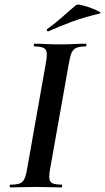

<svg xmlns="http://www.w3.org/2000/svg" viewBox="-20 -815 457 835"><path d="M25 0Q22 0 22 -6Q22 -12 25 -12Q52 -12 65.5 -17Q79 -22 86.2 -37Q93.5 -52 98 -81L180 -544Q188 -587 177.8 -600Q167.5 -613 130 -613Q127 -613 127 -619Q127 -625 130 -625Q152.6 -625 180.8 -623.5Q209 -622 239.8 -622Q274.9 -622 303 -623.5Q331 -625 353 -625Q356 -625 356 -619Q356 -613 353 -613Q326.5 -613 312.4 -607Q298.2 -601 291.6 -586Q285 -571 280 -542L198 -81Q190 -38 199.3 -25Q208.5 -12 248 -12Q250 -12 250 -6Q250 0 248 0Q225.8 0 198 -1Q170.2 -2 135.8 -2Q104.7 -2 76.3 -1Q48 0 25 0ZM191 -679Q187 -677 184.5 -682.5Q182 -688 186 -689Q222 -715 252 -742Q282 -769 311 -793Q316 -797 335.5 -792.5Q355 -788 376.5 -780Q398 -772 410.5 -765Q423 -758 413 -756Q346 -740 294 -721Q242 -702 191 -679Z"/></svg>

Font: Cormorant Garamond Light
Style: Italic
Weight: 300
Italic angle: -10°
Designer: Christian Thalmann (Catharsis Fonts)
Foundry: Catharsis Fonts
Version: Version 4.001